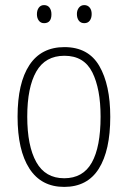

<svg xmlns="http://www.w3.org/2000/svg" viewBox="-20 -724 502 754"><path d="M413 -265Q413 -133 368 -61.5Q323 10 232 10Q142 10 95.5 -62Q49 -134 49 -266Q49 -398 95.5 -468.5Q142 -539 233 -539Q327 -539 370 -465Q413 -391 413 -265ZM87 -266Q87 -151 122.5 -87.5Q158 -24 232 -24Q306 -24 340.5 -85.5Q375 -147 375 -266Q375 -375 342.5 -440Q310 -505 233 -505Q158 -505 122.5 -443Q87 -381 87 -266ZM125 -668Q125 -684 132.5 -694Q140 -704 153 -704Q167 -704 174.5 -694Q182 -684 182 -668Q182 -633 153 -633Q140 -633 132.5 -643Q125 -653 125 -668ZM282 -669Q282 -684 290 -694Q298 -704 311 -704Q324 -704 332 -694.5Q340 -685 340 -669Q340 -653 332.5 -643Q325 -633 311 -633Q297 -633 289.5 -643Q282 -653 282 -669Z"/></svg>

Font: Noto Sans Lao Looped Condensed ExtraLight
Style: Regular
Weight: 200
Width: 3
Designer: Mark Frömberg, Ben Mitchell
Foundry: The Fontpad Ltd
Version: Version 1.002; ttfautohint (v1.8.4.7-5d5b)